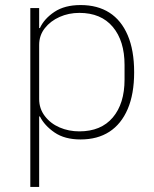

<svg xmlns="http://www.w3.org/2000/svg" viewBox="-20 -540 609 760"><path d="M100 200V-508H135V-429H138Q155 -466 195.5 -493Q236 -520 299 -520Q366 -520 413 -490Q460 -460 485.5 -400.5Q511 -341 511 -254Q511 -168 485.5 -108.5Q460 -49 413 -18.5Q366 12 299 12Q236 12 196 -15.5Q156 -43 138 -79H135V200ZM294 -20Q380 -20 426.5 -75Q473 -130 473 -225V-283Q473 -378 426.5 -433.5Q380 -489 294 -489Q252 -489 216 -473Q180 -457 157.5 -428.5Q135 -400 135 -362V-148Q135 -110 157.5 -80.5Q180 -51 216 -35.5Q252 -20 294 -20Z"/></svg>

Font: IBM Plex Sans ExtraLight
Style: Regular
Weight: 250
Designer: Mike Abbink, Paul van der Laan, Pieter van Rosmalen
Foundry: Bold Monday
Version: Version 3.201